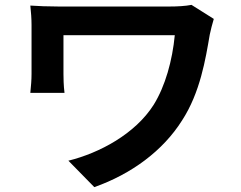

<svg xmlns="http://www.w3.org/2000/svg" viewBox="-20 -719 996 792"><path d="M769.9 -698.9C745 -693.9 710.9 -692.1 679 -692.1H221.9C177.9 -692.1 136 -693.9 105.1 -696C108 -670.1 110.1 -641 110.1 -616.1V-414.1C110.1 -389.2 108 -365.1 105.1 -335.9H246.1C242.2 -365.8 241.8 -400.2 241.8 -414.1V-573.9H701C691.1 -469.8 661.9 -364 614 -286.9C538 -166.9 391 -88.1 262.1 -56.1L369 52.9C522 -1.1 652 -96.9 730.8 -221.9C805.8 -337 828.1 -475.9 845.2 -576C848 -589.8 856.9 -626.1 861.9 -641Z"/></svg>

Font: Karasuma Gothic
Style: Bold
Weight: 700
Designer: Rasmus Andersson / Ryoko Nishizuka
Foundry: Genbu
Version: Version 1.00